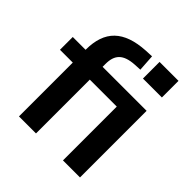

<svg xmlns="http://www.w3.org/2000/svg" viewBox="-189 -839 977 977"><g transform="rotate(45 299.5 -351.0)"><path d="M96.1 0H218.6V-387.3H412.7V0H535.3V-479.4H218.6V-467.6V-500C218.6 -565.7 248 -598 326.5 -602.9L364.7 -604.9L358.8 -695.1L315.7 -693.1C165.7 -684.3 96.1 -616.7 96.1 -480.4V-447.1L131.4 -479.4H3.9V-387.3H96.1ZM405.9 -582.4H542.2V-702H405.9Z"/></g></svg>

Font: LL Pando Sans
Style: Bold
Weight: 700
Designer: Joshua Smith
Foundry: Joshua Smith
Version: Version 1.000;Glyphs 3.2.1 (3258)